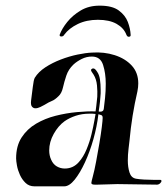

<svg xmlns="http://www.w3.org/2000/svg" viewBox="-20 -653 591 679"><path d="M102 6Q83 6 70.5 -6Q58 -18 50.5 -34.5Q43 -51 40 -67.5Q37 -84 37 -93Q37 -137 56.5 -167Q76 -197 107.5 -215.5Q139 -234 176.5 -243.5Q214 -253 251.5 -256.5Q289 -260 318 -259Q318 -259 320.5 -278Q323 -297 324 -311Q325 -329 323 -351Q321 -373 311 -389Q309 -392 304 -399.5Q299 -407 306 -410Q307 -411 310 -411Q316 -411 323 -400Q331 -389 333.5 -372Q336 -355 336 -336Q336 -329 336 -323Q336 -317 335 -310Q334 -294 331.5 -276.5Q329 -259 329 -259Q331 -258 334 -258Q346 -258 347 -268Q349 -282 351.5 -306.5Q354 -331 354 -357Q354 -394 344.5 -423.5Q335 -453 305 -453Q286 -453 269 -444.5Q252 -436 240 -425Q222 -408 214.5 -385.5Q207 -363 202.5 -343Q198 -323 187 -313Q174 -300 163.5 -296Q153 -292 137 -282Q132 -279 122.5 -274.5Q113 -270 105 -270Q98 -270 93 -276Q88 -282 90 -298Q93 -320 96 -345.5Q99 -371 103 -378Q116 -399 140.5 -415Q165 -431 195 -442.5Q225 -454 254 -460Q283 -466 305 -467Q348 -470 385.5 -458Q423 -446 446 -421Q469 -396 469 -358Q469 -345 466 -330Q456 -287 449 -243.5Q442 -200 438 -156Q437 -146 434.5 -126Q432 -106 432 -85Q432 -62 438 -43Q444 -24 461 -21Q472 -19 489 -18Q506 -17 521.5 -17Q537 -17 545 -17H546Q551 -17 551 -13Q551 -9 546 -4.5Q541 0 535 0Q500 0 465 -1Q430 -2 395 -2Q378 -2 360.5 -1Q343 0 325 0H315Q303 0 303 -6Q303 -9 304.5 -14.5Q306 -20 308 -28Q314 -50 320 -82Q326 -114 331.5 -146.5Q337 -179 340 -203.5Q343 -228 343 -235V-237Q343 -244 338 -246Q333 -248 328 -249Q323 -206 310.5 -161.5Q298 -117 280.5 -79Q263 -41 244 -17.5Q225 6 207 6ZM209 -57Q239 -57 259 -80Q275 -98 286 -124.5Q297 -151 303.5 -178Q310 -205 313.5 -225Q317 -245 318 -250Q312 -251 306.5 -251Q301 -251 296 -251Q270 -251 247.5 -243.5Q225 -236 208 -224Q186 -208 170 -179.5Q154 -151 154 -121Q154 -103 161 -88Q168 -72 181 -64.5Q194 -57 209 -57ZM333 -633Q377 -633 400 -616Q423 -599 432 -575.5Q441 -552 442 -530Q443 -523 435 -523Q430 -523 427 -530Q418 -554 392.5 -568.5Q367 -583 326 -583Q286 -583 255 -568Q224 -553 207 -530Q204 -524 197 -524Q190 -524 191 -530Q199 -552 218 -575.5Q237 -599 265.5 -616Q294 -633 332 -633Z"/></svg>

Font: Tapestry
Style: Regular
Weight: 400
Designer: Robert E. Leuschke
Foundry: Robert E. Leuschke
Version: Version 1.010; ttfautohint (v1.8.4.7-5d5b)